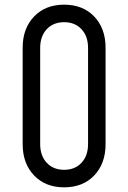

<svg xmlns="http://www.w3.org/2000/svg" viewBox="-20 -786 549 822"><path d="M254.5 16Q174.5 16 125.8 -35Q77 -86 77 -169V-581Q77 -664.5 125.8 -715.2Q174.5 -766 254.5 -766Q335 -766 383.5 -715.2Q432 -664.5 432 -581V-169Q432 -86 383.5 -35Q335 16 254.5 16ZM254.5 -59Q301 -59 329 -89.2Q357 -119.5 357 -169V-581Q357 -630.5 329 -660.8Q301 -691 254.5 -691Q208 -691 180 -660.8Q152 -630.5 152 -581V-169Q152 -119.5 180 -89.2Q208 -59 254.5 -59Z"/></svg>

Font: Mohave Light
Style: Regular
Weight: 300
Designer: Gumpita Rahayu
Foundry: Tokotype
Version: Version 2.003